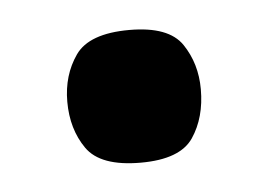

<svg xmlns="http://www.w3.org/2000/svg" viewBox="-28 -367 301 209"><g transform="rotate(-5 123.0 -262.5)"><path d="M119 -190Q75 -190 60 -211.5Q45 -233 45 -263Q45 -292 60 -313.5Q75 -335 119 -335Q162 -335 176.5 -313.5Q191 -292 191 -264Q191 -233 176.5 -211.5Q162 -190 119 -190Z"/></g></svg>

Font: Darker Grotesque
Style: Bold
Weight: 700
Designer: Gabriel Lam
Foundry: TypeRant
Version: Version 1.000;gftools[0.9.28]